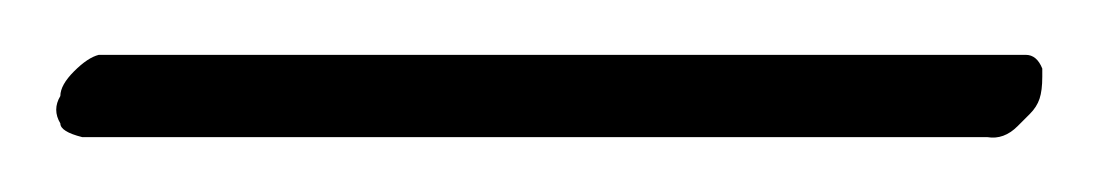

<svg xmlns="http://www.w3.org/2000/svg" viewBox="-38 256 400 70"><path d="M-8 306Q-16 304 -16 301Q-19 296 -16 291Q-16 287 -11 282Q-6 277 -2 276H336Q340 276 342 281V284Q342 289 341 292Q340 295 337.5 297.5Q335 300 333 302Q328 307 322 306Z"/></svg>

Font: Estonia
Style: Regular
Weight: 400
Designer: Robert E. Leuschke
Foundry: Robert E. Leuschke
Version: Version 1.014; ttfautohint (v1.8.3)